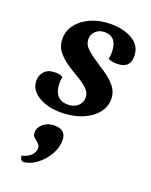

<svg xmlns="http://www.w3.org/2000/svg" viewBox="-142 -539 715 908"><g transform="rotate(20 215.5 -84.5)"><path d="M177 12Q106 12 61 -16.5Q16 -45 16 -91Q16 -118 34 -137.5Q52 -157 89 -157Q112 -157 126 -148Q123 -133 123 -117Q123 -77 141 -55.5Q159 -34 194 -34Q225 -34 244 -51.5Q263 -69 263 -94Q263 -118 243 -137Q223 -156 193.5 -173Q164 -190 134.5 -210Q105 -230 84.5 -256Q64 -282 64 -319Q64 -360 90 -392.5Q116 -425 159.5 -443.5Q203 -462 258 -462Q323 -462 367.5 -435Q412 -408 412 -355Q412 -295 347 -295Q336 -295 325.5 -296.5Q315 -298 302 -303Q304 -310 305 -318Q306 -326 306 -335Q306 -416 242 -416Q215 -416 197.5 -399.5Q180 -383 180 -359Q180 -333 200 -313.5Q220 -294 249.5 -275Q279 -256 308.5 -235.5Q338 -215 358.5 -189Q379 -163 379 -128Q379 -88 352 -56Q325 -24 279 -6Q233 12 177 12ZM86 293Q79 289 75.5 283.5Q72 278 72 267Q100 261 116.5 245Q133 229 133 209Q133 194 122.5 185Q112 176 102 167.5Q92 159 92 144Q92 117 115 98.5Q138 80 170 80Q229 80 229 134Q229 171 207.5 207.5Q186 244 153 268Q120 292 86 293Z"/></g></svg>

Font: Petrona
Style: Bold Italic
Weight: 700
Italic angle: -9°
Designer: Ringo R. Seeber
Foundry: Ringo R. Seeber
Version: Version 2.001; ttfautohint (v1.8.3)